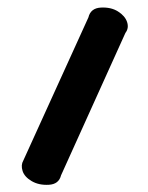

<svg xmlns="http://www.w3.org/2000/svg" viewBox="-20 -500 400 519"><path d="M219 -453Q225 -478 252.5 -479.5Q280 -481 299 -469Q318 -457 323.5 -440.5Q329 -424 319 -411L145 -26Q139 -2 112 -0.5Q85 1 65.5 -10.5Q46 -22 41 -38Q36 -54 43 -66Z"/></svg>

Font: SOV_ThonBuri
Style: Book
Weight: 400
Version: Version 1.00